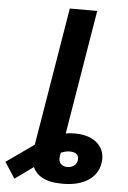

<svg xmlns="http://www.w3.org/2000/svg" viewBox="-193 -772 682 1021"><g transform="rotate(5 148.0 -262.0)"><path d="M179.3 204.1Q110.2 204.1 70.6 182Q30.9 159.8 17.4 119.6Q3.9 79.3 12.6 25.6L34.2 -105H180.8L153.4 59.1Q149.1 86.1 162.5 99.6Q175.9 113.2 197.8 113.2Q217.7 113.2 232.8 102.1Q247.8 90.9 250.6 72.6Q253.5 55.7 243.8 43.6Q234.1 31.6 210.4 30Q195.3 28.7 178.9 32.9Q162.5 37.1 140.9 48.4Q119.3 59.8 88.3 80.4L-77.2 199.6L-132.3 114.4L27.7 1.2Q68.3 -28.3 118.7 -48.1Q169.1 -67.9 220.5 -67.9Q304.1 -67.9 345.9 -26.7Q387.7 14.4 377.3 77.1Q367.5 136.6 316.3 170.3Q265 204.1 179.3 204.1ZM284 -727.5 163.4 0H17L137.6 -727.5Z"/></g></svg>

Font: Inter Variable
Style: Italic
Weight: 400
Italic angle: -9.39999°
Designer: Rasmus Andersson
Foundry: rsms
Version: Version 4.001;git-9221beed3